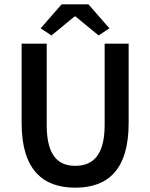

<svg xmlns="http://www.w3.org/2000/svg" viewBox="-20 -856 695 888"><path d="M328 12C480 12 575 -72 575 -287V-654H464V-278C464 -136 408 -89 328 -89C249 -89 196 -136 196 -278V-654H80V-287C80 -72 177 12 328 12ZM168 -725 218 -692 325 -780H329L436 -692L486 -725L389 -836H265Z"/></svg>

Font: DAIFUKU Sans Semibold
Style: Regular
Weight: 600
Designer: Original font ‘Source Sans 3’ : Paul D. Hunt
Foundry: Daifuku
Version: Version 1.000